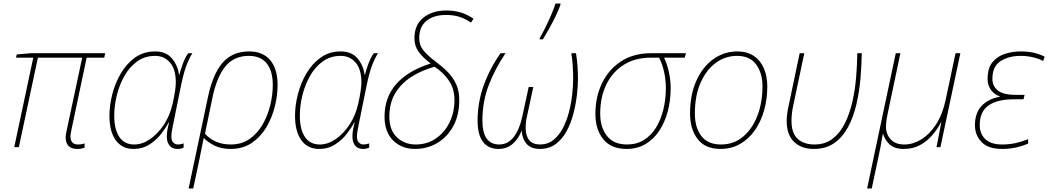

<svg xmlns="http://www.w3.org/2000/svg" viewBox="-20 -827 5891 1079"><path d="M414 10Q349 10 349 -57Q349 -65 351 -75Q353 -85 356 -100L442 -503H193L86 0H60L167 -503H70L74 -521L153 -528H571L566 -503H467L382 -100Q380 -89 378 -79Q376 -69 376 -61Q376 -15 418 -15Q432 -15 440.5 -17Q449 -19 456 -21L455 3Q448 6 437.5 8Q427 10 414 10Z M730 10Q666 10 630.5 -39Q595 -88 595 -177Q595 -234 611 -297Q627 -360 659 -414.5Q691 -469 739 -503.5Q787 -538 852 -538Q913 -538 946 -499Q979 -460 986 -407H988Q994 -432 1007.5 -469Q1021 -506 1038 -528H1061Q1041 -495 1026 -454Q1011 -413 997 -345L951 -118Q948 -103 945.5 -88Q943 -73 943 -60Q943 -36 954 -25.5Q965 -15 980 -15Q995 -15 1012 -21V2Q998 10 978 10Q938 10 923.5 -25Q909 -60 930 -139H928Q913 -110 886 -75Q859 -40 820 -15Q781 10 730 10ZM734 -15Q779 -15 822.5 -44.5Q866 -74 900.5 -125.5Q935 -177 950 -244Q959 -283 963.5 -314Q968 -345 968 -363Q968 -439 935 -476Q902 -513 852 -513Q794 -513 750.5 -481.5Q707 -450 678.5 -399Q650 -348 636 -289.5Q622 -231 622 -177Q622 -100 650.5 -57.5Q679 -15 734 -15Z M1040 232 1149 -283Q1176 -411 1231 -474.5Q1286 -538 1381 -538Q1457 -538 1498.5 -489Q1540 -440 1540 -349Q1540 -291 1524.5 -228.5Q1509 -166 1477 -112Q1445 -58 1395 -24Q1345 10 1276 10Q1223 10 1185 -9Q1147 -28 1125 -52Q1118 -19 1112.5 9Q1107 37 1102 62L1066 232ZM1277 -15Q1337 -15 1381.5 -45.5Q1426 -76 1455 -126Q1484 -176 1498.5 -234.5Q1513 -293 1513 -349Q1513 -428 1479 -470.5Q1445 -513 1379 -513Q1294 -513 1245.5 -452.5Q1197 -392 1173 -274L1132 -76Q1155 -49 1191.5 -32Q1228 -15 1277 -15Z M1773 10Q1709 10 1673.5 -39Q1638 -88 1638 -177Q1638 -234 1654 -297Q1670 -360 1702 -414.5Q1734 -469 1782 -503.5Q1830 -538 1895 -538Q1956 -538 1989 -499Q2022 -460 2029 -407H2031Q2037 -432 2050.5 -469Q2064 -506 2081 -528H2104Q2084 -495 2069 -454Q2054 -413 2040 -345L1994 -118Q1991 -103 1988.5 -88Q1986 -73 1986 -60Q1986 -36 1997 -25.5Q2008 -15 2023 -15Q2038 -15 2055 -21V2Q2041 10 2021 10Q1981 10 1966.5 -25Q1952 -60 1973 -139H1971Q1956 -110 1929 -75Q1902 -40 1863 -15Q1824 10 1773 10ZM1777 -15Q1822 -15 1865.5 -44.5Q1909 -74 1943.5 -125.5Q1978 -177 1993 -244Q2002 -283 2006.5 -314Q2011 -345 2011 -363Q2011 -439 1978 -476Q1945 -513 1895 -513Q1837 -513 1793.5 -481.5Q1750 -450 1721.5 -399Q1693 -348 1679 -289.5Q1665 -231 1665 -177Q1665 -100 1693.5 -57.5Q1722 -15 1777 -15Z M2313 10Q2237 10 2189 -38Q2141 -86 2141 -171Q2141 -280 2207 -355Q2273 -430 2400 -470Q2357 -503 2333 -535.5Q2309 -568 2309 -612Q2309 -688 2359.5 -728Q2410 -768 2488 -768Q2529 -768 2565.5 -758Q2602 -748 2641 -722L2627 -700Q2593 -723 2560 -733Q2527 -743 2487 -743Q2419 -743 2377.5 -710.5Q2336 -678 2336 -613Q2336 -572 2361 -542Q2386 -512 2432 -478Q2467 -452 2496.5 -422Q2526 -392 2543.5 -354Q2561 -316 2561 -265Q2561 -180 2527.5 -118.5Q2494 -57 2437.5 -23.5Q2381 10 2313 10ZM2316 -15Q2381 -15 2430.5 -49.5Q2480 -84 2507 -140.5Q2534 -197 2534 -264Q2534 -326 2504 -372Q2474 -418 2422 -452Q2350 -432 2292.5 -395.5Q2235 -359 2201.5 -303.5Q2168 -248 2168 -172Q2168 -95 2211 -55Q2254 -15 2316 -15Z M2782 10Q2725 10 2694.5 -29.5Q2664 -69 2664 -149Q2664 -252 2698.5 -347.5Q2733 -443 2793 -528H2821Q2762 -441 2726.5 -348Q2691 -255 2691 -151Q2691 -80 2715.5 -47.5Q2740 -15 2785 -15Q2834 -15 2866.5 -56.5Q2899 -98 2915 -171L2951 -338H2977L2941 -171Q2937 -154 2935.5 -139Q2934 -124 2934 -110Q2934 -64 2954 -39.5Q2974 -15 3015 -15Q3058 -15 3089.5 -40Q3121 -65 3142.5 -105.5Q3164 -146 3177 -195.5Q3190 -245 3195.5 -295Q3201 -345 3201 -387Q3201 -424 3198.5 -460Q3196 -496 3191 -528H3217Q3222 -496 3225 -461Q3228 -426 3228 -385Q3228 -344 3222 -292Q3216 -240 3202 -187Q3188 -134 3164 -89.5Q3140 -45 3103 -17.5Q3066 10 3014 10Q2964 10 2939 -19Q2914 -48 2912 -93Q2893 -46 2860.5 -18Q2828 10 2782 10ZM3013 -606V-613Q3028 -638 3044.5 -671.5Q3061 -705 3076.5 -740.5Q3092 -776 3102 -807H3130L3129 -798Q3118 -768 3101 -733Q3084 -698 3065.5 -665Q3047 -632 3031 -606Z M3502 10Q3414 10 3370 -45Q3326 -100 3326 -187Q3326 -282 3363 -359Q3400 -436 3470 -482Q3540 -528 3640 -528H3835L3828 -503H3712Q3728 -469 3738.5 -424Q3749 -379 3749 -331Q3749 -262 3732.5 -200.5Q3716 -139 3684.5 -91.5Q3653 -44 3607 -17Q3561 10 3502 10ZM3504 -15Q3558 -15 3599 -40.5Q3640 -66 3667 -110.5Q3694 -155 3708 -212Q3722 -269 3722 -331Q3722 -376 3712.5 -421Q3703 -466 3684 -503H3638Q3550 -503 3486.5 -463.5Q3423 -424 3388 -353Q3353 -282 3353 -188Q3353 -111 3391 -63Q3429 -15 3504 -15Z M4029 10Q3943 10 3900.5 -45.5Q3858 -101 3858 -189Q3858 -294 3893 -372.5Q3928 -451 3988.5 -494.5Q4049 -538 4124 -538Q4179 -538 4216.5 -512.5Q4254 -487 4273 -442.5Q4292 -398 4292 -341Q4292 -270 4274 -206.5Q4256 -143 4222 -94.5Q4188 -46 4139 -18Q4090 10 4029 10ZM4032 -15Q4104 -15 4156.5 -59.5Q4209 -104 4237 -178Q4265 -252 4265 -342Q4265 -416 4229.5 -464.5Q4194 -513 4122 -513Q4055 -513 4001.5 -473Q3948 -433 3916.5 -360.5Q3885 -288 3885 -189Q3885 -110 3921.5 -62.5Q3958 -15 4032 -15Z M4554 10Q4483 10 4442 -30Q4401 -70 4401 -148Q4401 -184 4412 -233L4474 -528H4500L4438 -235Q4433 -212 4430.5 -190Q4428 -168 4428 -148Q4428 -79 4462.5 -47Q4497 -15 4557 -15Q4618 -15 4660 -48Q4702 -81 4729 -136Q4756 -191 4771 -258.5Q4786 -326 4791.5 -396Q4797 -466 4798 -528H4823Q4822 -459 4815.5 -384.5Q4809 -310 4792.5 -239.5Q4776 -169 4746 -113Q4716 -57 4669 -23.5Q4622 10 4554 10Z M4853 232 5014 -528H5040L4968 -186Q4962 -156 4960.5 -140.5Q4959 -125 4959 -115Q4959 -73 4985.5 -44Q5012 -15 5062 -15Q5110 -15 5156.5 -43Q5203 -71 5239.5 -126.5Q5276 -182 5294 -264L5350 -528H5377L5265 0H5243L5270 -139H5268Q5250 -104 5221 -69.5Q5192 -35 5152 -12.5Q5112 10 5059 10Q5006 10 4979 -16Q4952 -42 4943 -74H4941Q4936 -42 4928.5 -2.5Q4921 37 4910 87L4879 232Z M5611 10Q5533 10 5496 -29Q5459 -68 5459 -123Q5459 -193 5497 -232.5Q5535 -272 5598 -283L5599 -285Q5566 -297 5548 -323Q5530 -349 5530 -383Q5530 -444 5557.5 -477.5Q5585 -511 5628 -524.5Q5671 -538 5716 -538Q5757 -538 5790 -530.5Q5823 -523 5851 -508L5842 -484Q5819 -497 5785.5 -505Q5752 -513 5716 -513Q5649 -513 5603 -483.5Q5557 -454 5557 -384Q5557 -344 5587 -319Q5617 -294 5689 -294H5738L5732 -269H5678Q5585 -269 5535.5 -234.5Q5486 -200 5486 -124Q5486 -75 5517.5 -45Q5549 -15 5612 -15Q5653 -15 5688 -23Q5723 -31 5758 -45V-20Q5734 -9 5695.5 0.5Q5657 10 5611 10Z"/></svg>

Font: Noto Sans Disp Thin
Style: Italic
Weight: 100
Italic angle: -12°
Designer: Monotype Design Team
Foundry: Monotype Imaging Inc.
Version: Version 2.000;GOOG;noto-source:20170915:90ef993387c0